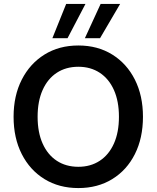

<svg xmlns="http://www.w3.org/2000/svg" viewBox="-20 -943 795 975"><path d="M378 12Q280 12 206 -33.5Q132 -79 90.5 -160.5Q49 -242 49 -350Q49 -457 90.5 -538.5Q132 -620 206 -666Q280 -712 378 -712Q476 -712 550 -666Q624 -620 665 -538.5Q706 -457 706 -350Q706 -242 665 -160.5Q624 -79 550 -33.5Q476 12 378 12ZM378 -96Q440 -96 486.5 -126.5Q533 -157 558.5 -214Q584 -271 584 -350Q584 -429 558.5 -486Q533 -543 486.5 -573.5Q440 -604 378 -604Q315 -604 268.5 -573.5Q222 -543 196.5 -486Q171 -429 171 -350Q171 -271 196.5 -214Q222 -157 268.5 -126.5Q315 -96 378 -96ZM411 -749 491 -923H590L488 -749ZM246 -749 316 -923H414L323 -749Z"/></svg>

Font: DM Sans 9pt SemiBold
Style: Regular
Weight: 600
Version: Version 4.004;gftools[0.9.30]